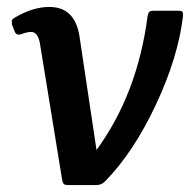

<svg xmlns="http://www.w3.org/2000/svg" viewBox="-20 -526 564 553"><path d="M122 -506Q196 -506 209 -421L258 -94Q376 -256 405 -479Q407 -489 410 -492Q413 -495 423 -495H494Q503 -495 505 -492.5Q507 -490 507 -486Q507 -482 507 -479Q493 -361 429 -224.5Q365 -88 283 -4Q273 7 257 7H177Q167 7 164 4Q161 1 159 -8L95 -401Q89 -434 70 -434Q58 -434 42.5 -428Q27 -422 22 -436L15 -454Q14 -458 14 -464.5Q14 -471 24 -476Q75 -506 122 -506Z"/></svg>

Font: Crete Round
Style: Italic
Weight: 400
Designer: Veronika Burian
Foundry: TypeTogether
Version: Version 1.001; ttfautohint (v1.6)